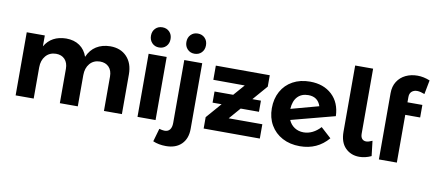

<svg xmlns="http://www.w3.org/2000/svg" viewBox="-82 -1094 3638 1612"><g transform="rotate(10 1737.5 -288.5)"><path d="M980 -338V0H827V-293Q827 -345 799 -374Q771 -403 723 -403Q668 -402 636 -364Q604 -326 604 -266V0H451V-293Q451 -344 423.5 -373.5Q396 -403 348 -403Q293 -402 260.5 -364Q228 -326 228 -266V0H74V-538H228V-445Q284 -542 410 -544Q478 -544 525 -511.5Q572 -479 592 -420Q618 -481 667.5 -512Q717 -543 786 -544Q875 -544 927.5 -488.5Q980 -433 980 -338Z M1273 -691Q1273 -653 1249.5 -629Q1226 -605 1189 -605Q1153 -605 1129.5 -629.5Q1106 -654 1106 -691Q1106 -729 1129.5 -753Q1153 -777 1189 -777Q1226 -777 1249.5 -753Q1273 -729 1273 -691ZM1113 -538H1267V0H1113Z M1575 -691Q1575 -653 1551.5 -629Q1528 -605 1491 -605Q1455 -605 1431.5 -629.5Q1408 -654 1408 -691Q1408 -729 1431.5 -753Q1455 -777 1491 -777Q1528 -777 1551.5 -753Q1575 -729 1575 -691ZM1354 75Q1385 76 1401 56Q1417 36 1417 -2V-538H1570V22Q1570 105 1522 152.5Q1474 200 1390 200Q1328 200 1279 179L1311 67Q1334 74 1354 75Z M1869 -121H2156V1L1677 0V-97L1790 -227H1713V-322H1872L1954 -416L1686 -417V-538L2146 -537V-440L2037 -314H2110V-219H1954Z M2651 -184 2739 -104Q2646 6 2497 6Q2412 6 2347.5 -28.5Q2283 -63 2247 -125Q2211 -187 2211 -268Q2211 -349 2245.5 -411.5Q2280 -474 2343 -508.5Q2406 -543 2489 -543Q2605 -543 2676.5 -476.5Q2748 -410 2752 -295L2380 -197Q2397 -158 2430.5 -136Q2464 -114 2508 -114Q2547 -114 2583.5 -132Q2620 -150 2651 -184ZM2365 -289 2601 -353Q2576 -429 2495 -429Q2437 -429 2403 -393Q2369 -357 2365 -289Z M3039 -130Q3059 -130 3091 -145L3106 -17Q3055 7 3004 7Q2932 7 2885 -40.5Q2838 -88 2838 -178V-742H2991V-188Q2991 -159 3004 -144.5Q3017 -130 3039 -130Z M3324 -559V-514H3451V-407H3324V0H3171V-565Q3171 -623 3197.5 -664.5Q3224 -706 3269 -727.5Q3314 -749 3369 -749Q3421 -749 3475 -727L3452 -607Q3437 -613 3420 -617.5Q3403 -622 3388 -622Q3360 -622 3342 -606Q3324 -590 3324 -559Z"/></g></svg>

Font: TypoPRO Montserrat Alternates
Style: Regular
Weight: 600
Designer: Julieta Ulanovsky
Foundry: Julieta Ulanovsky
Version: Version 6.001